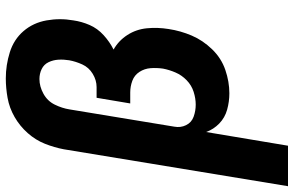

<svg xmlns="http://www.w3.org/2000/svg" viewBox="-220 -592 988 645"><g transform="rotate(-90 273.5 -269.0)"><path d="M-29 205H107L153 -70Q162 -45 181.5 -26Q201 -7 228 0.5Q255 8 283 8Q322 8 361.5 -5.5Q401 -19 431 -50Q461 -81 477 -118.5Q493 -156 499 -196Q505 -233 501.5 -269Q498 -305 479 -334.5Q460 -364 430 -381Q456 -394 478.5 -414.5Q501 -435 512.5 -461.5Q524 -488 528 -516Q536 -561 528 -606Q520 -651 492 -683.5Q464 -716 421 -729.5Q378 -743 333 -743Q301 -743 267.5 -737Q234 -731 203.5 -713.5Q173 -696 149.5 -669.5Q126 -643 113.5 -611.5Q101 -580 95 -548ZM245 -105Q224 -105 204.5 -112Q185 -119 176 -137.5Q167 -156 171 -177L229 -529Q233 -554 245 -578.5Q257 -603 281.5 -616.5Q306 -630 331 -630Q349 -630 364.5 -622.5Q380 -615 387.5 -599.5Q395 -584 396 -566Q397 -548 394 -530Q390 -508 380 -486Q370 -464 348.5 -451Q327 -438 304 -438H268L249 -325H286Q306 -325 325 -318Q344 -311 355 -294Q366 -277 367.5 -256.5Q369 -236 366 -215Q362 -194 353 -173Q344 -152 327 -135.5Q310 -119 288 -112Q266 -105 245 -105Z"/></g></svg>

Font: Iosevka Sparkle Extrabold
Style: Italic
Weight: 800
Italic angle: -9°
Designer: Belleve Invis
Foundry: Belleve Invis
Version: Version 4.5.0; ttfautohint (v1.8.3)